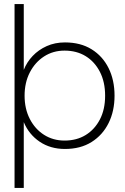

<svg xmlns="http://www.w3.org/2000/svg" viewBox="-20 -715 610 937"><path d="M51 202V-695H96V-374Q111 -412 139.5 -442Q168 -472 208 -490Q248 -508 297 -508Q373 -508 427 -474.5Q481 -441 510 -382.5Q539 -324 539 -248Q539 -173 510 -114.5Q481 -56 427 -22Q373 12 297 12Q226 12 173.5 -23.5Q121 -59 96 -119V202ZM295 -29Q354 -29 398 -56Q442 -83 467.5 -132Q493 -181 493 -248Q493 -315 467.5 -364.5Q442 -414 398 -441Q354 -468 295 -468Q239 -468 195 -439.5Q151 -411 125.5 -361.5Q100 -312 100 -248Q100 -184 125.5 -134.5Q151 -85 195 -57Q239 -29 295 -29Z"/></svg>

Font: DM Sans 36pt ExtraLight
Style: Regular
Weight: 250
Designer: Colophon Foundry, Jonny Pinhorn
Foundry: Colophon Foundry
Version: Version 4.004;gftools[0.9.30]